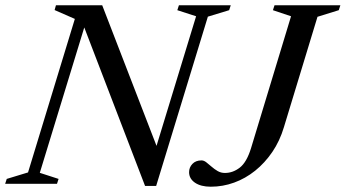

<svg xmlns="http://www.w3.org/2000/svg" viewBox="-40 -695 1308 726"><path d="M561.5 -118.5 538 -98 701.5 -633.5 630.5 -656.5 636.5 -675H832.5L826.5 -656.5L746 -632L550.5 8H508.5L267 -621.5L287 -618.5L110.5 -41.5L181.5 -18.5L175.5 0H-20.5L-14.5 -18.5L66 -43L243 -623.5L166.5 -657L171.5 -675H346.5ZM1033.5 -214Q1018 -162 989.8 -120.5Q961.5 -79 924.8 -49.5Q888 -20 845.2 -4.5Q802.5 11 757 11Q719.5 11 697.2 -4.2Q675 -19.5 675 -44Q675 -62 687.5 -75.2Q700 -88.5 722 -88.5Q731 -88.5 740.2 -81.2Q749.5 -74 760 -64.8Q770.5 -55.5 783 -48.2Q795.5 -41 810.5 -41Q840.5 -41 866.5 -61Q892.5 -81 909 -134L1060.5 -633.5L992 -656.5L998 -675H1247L1241 -656.5L1160.5 -631.5Z"/></svg>

Font: Newsreader 24pt Medium
Style: Italic
Weight: 500
Italic angle: -17°
Designer: Hugues Gentile
Foundry: Production Type
Version: Version 1.003